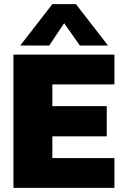

<svg xmlns="http://www.w3.org/2000/svg" viewBox="-20 -908 588 928"><path d="M78 -688 233 -888H347L502 -688H366L290 -796L218 -688ZM45 0V-644H533V-500H233V-395H496V-249H233V-144H533V0Z"/></svg>

Font: Kanit
Style: Bold
Weight: 700
Designer: Katatrad Team
Foundry: CadsonDemak
Version: Version 2.000; ttfautohint (v1.8.3)